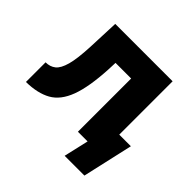

<svg xmlns="http://www.w3.org/2000/svg" viewBox="-167 -686 982 982"><g transform="rotate(45 324.5 -195.0)"><path d="M20 8V-134Q52 -134 74 -151.5Q96 -169 109 -216Q122 -263 126 -353L133 -525H548V0H388V-385H275L273 -336Q266 -203 238 -128Q210 -53 156.5 -23Q103 7 20 8ZM427 135 458 0H388V-139H632L570 135Z"/></g></svg>

Font: Raleway ExtraBold
Style: Regular
Weight: 800
Designer: Matt McInerney, Pablo Impallari, Rodrigo Fuenzalida
Foundry: Matt McInerney, Pablo Impallari, Rodrigo Fuenzalida
Version: Version 4.026